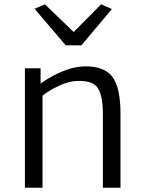

<svg xmlns="http://www.w3.org/2000/svg" viewBox="-20 -874 673 894"><path d="M96 0V-556H169V-485Q189 -500 221.8 -518.2Q254.5 -536.5 294 -550.2Q333.5 -564 374 -565Q465 -566.5 503 -516.8Q541 -467 541 -344V0H459V-345Q459 -427.5 435.5 -463.8Q412 -500 340 -497Q314 -496.5 284.5 -486.5Q255 -476.5 227 -461Q199 -445.5 178 -429V0ZM141 -833 189 -854 323 -725 451 -854 501 -832 359 -663H286Z"/></svg>

Font: Merriweather Sans Light
Style: Regular
Weight: 300
Designer: Eben Sorkin
Foundry: Eben Sorkin
Version: Version 2.001; ttfautohint (v1.8.3)